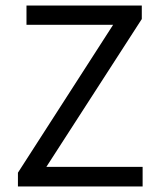

<svg xmlns="http://www.w3.org/2000/svg" viewBox="-20 -676 579 696"><path d="M45 0V-50L390 -586H76V-656H494V-607L148 -71H497V0Z"/></svg>

Font: Pinyin1712
Style: Regular
Weight: 400
Version: Version 1